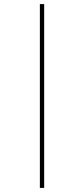

<svg xmlns="http://www.w3.org/2000/svg" viewBox="-20 -821 411 939"><path d="M196 -801V98H175V-801Z"/></svg>

Font: Fira Sans Condensed Thin
Style: Regular
Weight: 250
Width: 3
Designer: Carrois Corporate & Edenspiekermann AG
Foundry: Carrois Corporate GbR & Edenspiekermann AG
Version: Version 4.203